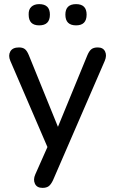

<svg xmlns="http://www.w3.org/2000/svg" viewBox="-20 -724 558 931"><path d="M349 -601Q297 -601 297 -653Q297 -704 349 -704Q400 -704 400 -653Q400 -601 349 -601ZM170 -601Q119 -601 119 -653Q118 -678 132 -691Q146 -704 170 -704Q222 -704 222 -653Q222 -601 170 -601ZM186 187Q159 187 149.5 167Q140 147 151 122L210 -11L30 -429Q19 -455 30 -474.5Q41 -494 72 -494Q90 -494 100.5 -486Q111 -478 120 -456L261 -109L404 -457Q413 -478 424 -486Q435 -494 454 -494Q480 -494 489.5 -474.5Q499 -455 488 -429L237 150Q227 171 216 179Q205 187 186 187Z"/></svg>

Font: Chiron GoRound TC
Style: Regular
Weight: 400
Designer: Ryoko NISHIZUKA 西塚涼子 (kana, bopomofo & ideographs); Paul D. Hunt (Latin, Greek & Cyrillic); Sandoll Communications 산돌커뮤니
Foundry: Adobe
Version: Version 1.000;hotconv 1.1.1;makeotfexe 2.6.0